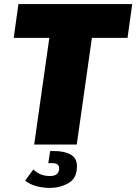

<svg xmlns="http://www.w3.org/2000/svg" viewBox="-20 -706 666 938"><path d="M626 -686 603 -521H429L355 0H147L221 -521H47L70 -686ZM224 154Q269 154 269 116Q269 91 234 91H216L225 32H246Q294 32 325 49Q356 66 356 107Q356 165 314.5 188.5Q273 212 224 212Q187 212 154.5 202.5Q122 193 103 176L143 122Q175 154 224 154Z"/></svg>

Font: Chivo Black Italic
Style: Regular
Weight: 900
Italic angle: -8.05°
Designer: Hector Gatti
Foundry: Omnibus-Type
Version: Version 1.007